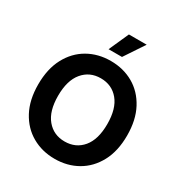

<svg xmlns="http://www.w3.org/2000/svg" viewBox="-215 -1105 1201 1270"><g transform="rotate(30 385.5 -470.0)"><path d="M385.3 9.8Q289.1 9.8 212.2 -34.2Q135.3 -78.1 90.6 -161.6Q45.9 -245.1 45.9 -363.3Q45.9 -481.9 90.6 -565.7Q135.3 -649.4 212.2 -693.4Q289.1 -737.3 385.3 -737.3Q481.9 -737.3 558.6 -693.4Q635.3 -649.4 679.9 -565.7Q724.6 -481.9 724.6 -363.3Q724.6 -244.6 679.9 -161.4Q635.3 -78.1 558.6 -34.2Q481.9 9.8 385.3 9.8ZM385.3 -122.6Q470.2 -122.6 521.7 -184.3Q573.2 -246.1 573.2 -363.3Q573.2 -481 521.7 -543Q470.2 -605 385.3 -605Q300.8 -605 249 -542.7Q197.3 -480.5 197.3 -363.3Q197.3 -246.6 249 -184.6Q300.8 -122.6 385.3 -122.6ZM332.5 -796.9 400.4 -948.7H536.1L435.1 -796.9Z"/></g></svg>

Font: Inter
Style: Bold
Weight: 700
Designer: Rasmus Andersson
Foundry: rsms
Version: Version 4.001;git-9221beed3